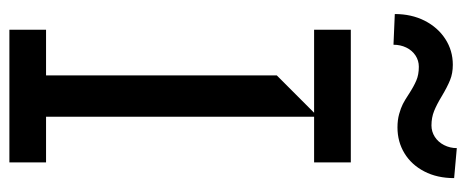

<svg xmlns="http://www.w3.org/2000/svg" viewBox="-312 -681 993 409"><g transform="rotate(90 184.5 -476.5)"><path d="M43.3 0V-78.1H140.6V-569.6L220.2 -649.1H43.3V-727.3H326V-649.1H228.7V-78.1H326V0ZM9.9 -821Q9.9 -856.5 24.1 -884.6Q38.4 -912.6 63 -928.6Q87.7 -944.6 117.9 -944.6Q136.4 -944.6 150.7 -938.7Q165.1 -932.9 184.7 -921.2Q202.8 -910.2 216.6 -904.7Q230.5 -899.1 247.2 -899.1Q260.3 -899.1 271.5 -906.2Q282.7 -913.4 289.1 -926Q295.5 -938.6 295.5 -953.1L359.4 -947.4Q359.4 -911.2 345.2 -883.9Q331 -856.5 306.5 -841.6Q282 -826.7 251.4 -826.7Q235.4 -826.7 222.8 -830.3Q210.2 -833.8 201.5 -838.2Q192.8 -842.7 180.4 -850.9Q164.1 -861.5 151.6 -866.8Q139.2 -872.2 122.2 -872.2Q109 -872.2 98.2 -865.1Q87.4 -858 81.3 -845.5Q75.3 -833.1 75.3 -818.2Z"/></g></svg>

Font: Riot Sans
Style: Regular
Weight: 400
Designer: Rasmus Andersson
Foundry: rsms
Version: Version 3.005